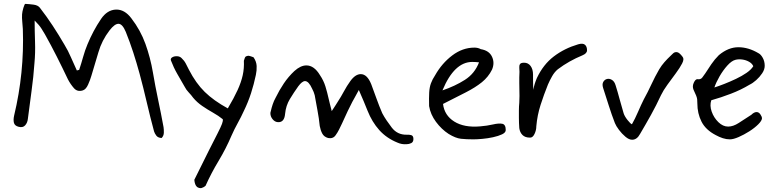

<svg xmlns="http://www.w3.org/2000/svg" viewBox="-20 -712 4021 992"><path d="M815 1Q796 0 787.5 -11.5Q779 -23 776 -33Q756 -107 738.5 -182.5Q721 -258 701 -332Q686 -387 668.5 -441Q651 -495 630 -547Q613 -588 593 -589Q573 -590 546 -555Q506 -503 488.5 -442Q471 -381 452 -320Q446 -299 435 -274.5Q424 -250 408 -245Q380 -236 362 -256.5Q344 -277 331 -302Q303 -361 273.5 -419.5Q244 -478 212 -535Q205 -547 194 -564.5Q183 -582 159 -606Q159 -554 161 -496Q163 -438 158 -386Q153 -314 143 -242Q133 -170 124 -98Q122 -78 110 -64.5Q98 -51 76 -57Q56 -62 52 -77.5Q48 -93 53 -115Q106 -336 98 -562Q97 -581 95 -600Q93 -619 94 -638Q95 -652 101 -672Q107 -692 111 -692Q131 -691 153.5 -688Q176 -685 186 -672Q221 -627 252.5 -579Q284 -531 313 -481Q332 -450 346.5 -416Q361 -382 377 -348L389 -351Q400 -384 409.5 -418Q419 -452 432 -483Q446 -517 463.5 -550Q481 -583 502 -614Q534 -661 579 -662.5Q624 -664 659 -617Q706 -556 731.5 -485Q757 -414 770 -338Q782 -267 797 -196.5Q812 -126 825 -55Q827 -42 826.5 -26Q826 -10 815 1Z M998 254Q986 243 984 217Q1029 125 1058.5 67Q1088 9 1104.5 -23.5Q1121 -56 1127 -72Q1133 -88 1131 -96Q1109 -114 1080.5 -130Q1052 -146 1025 -164.5Q998 -183 978 -207Q968 -221 955 -234.5Q942 -248 934 -264Q915 -297 896 -330Q877 -363 863 -400Q860 -410 870 -416Q880 -422 894.5 -421.5Q909 -421 918 -412Q932 -399 940 -383.5Q948 -368 956 -352Q992 -282 1038 -237Q1084 -192 1157 -152Q1189 -206 1207.5 -246.5Q1226 -287 1234 -323Q1242 -359 1240 -398Q1245 -417 1250 -420Q1255 -423 1263 -424Q1271 -423 1277.5 -420.5Q1284 -418 1290 -416Q1305 -394 1306 -371Q1307 -348 1302 -325Q1292 -277 1277 -230.5Q1262 -184 1240 -139Q1226 -108 1208.5 -76.5Q1191 -45 1176 -11Q1147 57 1109 120Q1071 183 1042 248Q1031 257 1021 259.5Q1011 262 998 254Z M2081 33Q2056 35 2034 25Q1977 2 1939.5 -40Q1902 -82 1879 -140Q1870 -164 1859 -189Q1848 -214 1834 -247Q1821 -222 1810.5 -204Q1800 -186 1792 -169Q1776 -138 1762 -106.5Q1748 -75 1732 -43Q1724 -27 1713.5 -12.5Q1703 2 1686 2Q1678 2 1675 1Q1654 -5 1645 -22Q1636 -39 1632 -61Q1628 -101 1620.5 -140.5Q1613 -180 1606 -220Q1604 -228 1600.5 -237Q1597 -246 1593 -253Q1575 -293 1556 -293Q1541 -293 1521 -266Q1498 -234 1477.5 -200Q1457 -166 1453 -124Q1449 -78 1415 -81Q1400 -82 1388.5 -96Q1377 -110 1377 -127Q1377 -131 1379 -137Q1383 -155 1389 -173Q1395 -191 1404 -207Q1423 -246 1446.5 -281Q1470 -316 1501 -345Q1533 -374 1563 -374Q1603 -374 1633 -324Q1652 -296 1661.5 -265Q1671 -234 1678 -202Q1681 -189 1684.5 -175Q1688 -161 1694 -138Q1705 -155 1712 -165.5Q1719 -176 1725 -186Q1742 -212 1757 -240Q1772 -268 1790 -293Q1816 -329 1844 -329Q1877 -329 1898 -277Q1912 -240 1925.5 -202Q1939 -164 1955 -127Q1965 -108 1978 -89Q1991 -70 2004 -53Q2033 -15 2081 -16Q2092 -17 2104 -14Q2116 -11 2116 6Q2116 22 2104.5 27.5Q2093 33 2081 33Z M2426 8Q2389 8 2361.5 5Q2334 2 2298 -20Q2261 -44 2232.5 -82.5Q2204 -121 2197 -164Q2196 -207 2197.5 -234Q2199 -261 2206.5 -281.5Q2214 -302 2228 -323Q2263 -385 2316.5 -425.5Q2370 -466 2431 -466Q2450 -466 2464 -458Q2507 -451 2522 -419Q2537 -387 2522 -352Q2503 -314 2469.5 -287Q2436 -260 2387 -235Q2338 -210 2269 -175Q2276 -116 2327 -84Q2378 -52 2460 -59Q2497 -62 2527 -69Q2557 -76 2575 -72.5Q2593 -69 2593 -40Q2593 -27 2574 -18Q2555 -9 2527.5 -3Q2500 3 2472 5.5Q2444 8 2426 8ZM2266 -245Q2331 -267 2382 -299.5Q2433 -332 2455 -390Q2445 -391 2436.5 -391.5Q2428 -392 2420 -392Q2327 -392 2266 -245Z M2718 -1Q2693 -1 2679.5 -14.5Q2666 -28 2663 -50Q2662 -64 2661.5 -77Q2661 -90 2661 -103V-141Q2661 -154 2661.5 -162Q2662 -170 2663 -181.5Q2664 -193 2664 -216Q2664 -239 2663 -282Q2663 -297 2663 -312Q2663 -327 2664 -341Q2664 -351 2663 -362Q2662 -373 2666.5 -380.5Q2671 -388 2688 -388Q2709 -388 2721.5 -371Q2734 -354 2734 -326Q2734 -322 2734 -304.5Q2734 -287 2734.5 -269.5Q2735 -252 2738 -248Q2736 -253 2739.5 -267Q2743 -281 2748 -294Q2753 -307 2754 -309Q2787 -379 2841.5 -420.5Q2896 -462 2967 -483Q2991 -490 3002 -481Q3013 -472 3013 -452Q3013 -436 2989 -426Q2955 -412 2923 -394Q2891 -376 2862 -354Q2845 -340 2832.5 -318Q2820 -296 2811 -275Q2790 -223 2773 -170Q2756 -117 2751 -60Q2751 -39 2741.5 -19.5Q2732 0 2718 -1Z M3246 10Q3230 10 3211.5 -5.5Q3193 -21 3178 -41Q3163 -61 3157 -76Q3140 -120 3125.5 -166Q3111 -212 3096 -258Q3090 -277 3097 -289Q3104 -301 3116.5 -304Q3129 -307 3142 -299Q3155 -291 3161 -270Q3172 -235 3181.5 -199Q3191 -163 3202 -127Q3207 -111 3222.5 -91.5Q3238 -72 3245 -70Q3261 -98 3276.5 -134Q3292 -170 3306 -198Q3327 -236 3345.5 -276Q3364 -316 3386 -354Q3398 -374 3413 -391Q3428 -408 3445 -424Q3450 -429 3458 -436.5Q3466 -444 3478 -442.5Q3490 -441 3507 -418Q3516 -407 3504.5 -384.5Q3493 -362 3471.5 -333Q3450 -304 3428.5 -274.5Q3407 -245 3395 -220Q3371 -168 3343.5 -118.5Q3316 -69 3287 -20Q3271 10 3246 10Z M3751 8Q3733 8 3714.5 2Q3696 -4 3678 -14Q3626 -41 3604.5 -83.5Q3583 -126 3583 -177Q3583 -192 3582 -199.5Q3581 -207 3577 -217.5Q3573 -228 3563 -249Q3556 -266 3564.5 -284.5Q3573 -303 3583 -303Q3600 -300 3608.5 -311.5Q3617 -323 3624 -333Q3638 -355 3655 -380Q3672 -405 3694 -427Q3743 -468 3795 -468Q3847 -468 3899 -437Q3911 -431 3921 -413Q3931 -395 3931 -372Q3931 -353 3918 -333.5Q3905 -314 3887 -298Q3869 -282 3852 -274Q3809 -248 3757 -228Q3705 -208 3655 -194Q3646 -167 3657 -135.5Q3668 -104 3691.5 -81Q3715 -58 3742 -58Q3768 -58 3796.5 -76.5Q3825 -95 3862 -119Q3876 -133 3889 -133Q3901 -133 3909 -120.5Q3917 -108 3917 -102Q3917 -89 3898 -70Q3879 -51 3851.5 -33.5Q3824 -16 3796.5 -4Q3769 8 3751 8ZM3671 -260Q3693 -267 3722.5 -278.5Q3752 -290 3782.5 -304.5Q3813 -319 3837 -335.5Q3861 -352 3872 -370Q3866 -384 3850 -393Q3834 -402 3815 -404.5Q3796 -407 3780 -403Q3760 -398 3738 -373.5Q3716 -349 3698 -318Q3680 -287 3671 -260Z"/></svg>

Font: Mynerve
Style: Regular
Weight: 400
Designer: Carolina Short
Foundry: Carolina Short
Version: Version 1.000; ttfautohint (v1.8.4.7-5d5b)